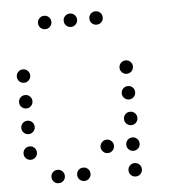

<svg xmlns="http://www.w3.org/2000/svg" viewBox="-49 -723 698 745"><g transform="rotate(-5 300.0 -350.0)"><path d="M149 -676Q139 -676 131.5 -668.5Q124 -661 124 -651V-649Q124 -639 131.5 -631.5Q139 -624 149 -624H151Q161 -624 168.5 -631.5Q176 -639 176 -649V-651Q176 -661 168.5 -668.5Q161 -676 151 -676ZM249 -676Q239 -676 231.5 -668.5Q224 -661 224 -651V-649Q224 -639 231.5 -631.5Q239 -624 249 -624H251Q261 -624 268.5 -631.5Q276 -639 276 -649V-651Q276 -661 268.5 -668.5Q261 -676 251 -676ZM349 -676Q339 -676 331.5 -668.5Q324 -661 324 -651V-649Q324 -639 331.5 -631.5Q339 -624 349 -624H351Q361 -624 368.5 -631.5Q376 -639 376 -649V-651Q376 -661 368.5 -668.5Q361 -676 351 -676ZM49 -476Q39 -476 31.5 -468.5Q24 -461 24 -451V-449Q24 -439 31.5 -431.5Q39 -424 49 -424H51Q61 -424 68.5 -431.5Q76 -439 76 -449V-451Q76 -461 68.5 -468.5Q61 -476 51 -476ZM449 -476Q439 -476 431.5 -468.5Q424 -461 424 -451V-449Q424 -439 431.5 -431.5Q439 -424 449 -424H451Q461 -424 468.5 -431.5Q476 -439 476 -449V-451Q476 -461 468.5 -468.5Q461 -476 451 -476ZM49 -376Q39 -376 31.5 -368.5Q24 -361 24 -351V-349Q24 -339 31.5 -331.5Q39 -324 49 -324H51Q61 -324 68.5 -331.5Q76 -339 76 -349V-351Q76 -361 68.5 -368.5Q61 -376 51 -376ZM449 -376Q439 -376 431.5 -368.5Q424 -361 424 -351V-349Q424 -339 431.5 -331.5Q439 -324 449 -324H451Q461 -324 468.5 -331.5Q476 -339 476 -349V-351Q476 -361 468.5 -368.5Q461 -376 451 -376ZM49 -276Q39 -276 31.5 -268.5Q24 -261 24 -251V-249Q24 -239 31.5 -231.5Q39 -224 49 -224H51Q61 -224 68.5 -231.5Q76 -239 76 -249V-251Q76 -261 68.5 -268.5Q61 -276 51 -276ZM449 -276Q439 -276 431.5 -268.5Q424 -261 424 -251V-249Q424 -239 431.5 -231.5Q439 -224 449 -224H451Q461 -224 468.5 -231.5Q476 -239 476 -249V-251Q476 -261 468.5 -268.5Q461 -276 451 -276ZM49 -176Q39 -176 31.5 -168.5Q24 -161 24 -151V-149Q24 -139 31.5 -131.5Q39 -124 49 -124H51Q61 -124 68.5 -131.5Q76 -139 76 -149V-151Q76 -161 68.5 -168.5Q61 -176 51 -176ZM349 -176Q339 -176 331.5 -168.5Q324 -161 324 -151V-149Q324 -139 331.5 -131.5Q339 -124 349 -124H351Q361 -124 368.5 -131.5Q376 -139 376 -149V-151Q376 -161 368.5 -168.5Q361 -176 351 -176ZM449 -176Q439 -176 431.5 -168.5Q424 -161 424 -151V-149Q424 -139 431.5 -131.5Q439 -124 449 -124H451Q461 -124 468.5 -131.5Q476 -139 476 -149V-151Q476 -161 468.5 -168.5Q461 -176 451 -176ZM149 -76Q139 -76 131.5 -68.5Q124 -61 124 -51V-49Q124 -39 131.5 -31.5Q139 -24 149 -24H151Q161 -24 168.5 -31.5Q176 -39 176 -49V-51Q176 -61 168.5 -68.5Q161 -76 151 -76ZM249 -76Q239 -76 231.5 -68.5Q224 -61 224 -51V-49Q224 -39 231.5 -31.5Q239 -24 249 -24H251Q261 -24 268.5 -31.5Q276 -39 276 -49V-51Q276 -61 268.5 -68.5Q261 -76 251 -76ZM449 -76Q439 -76 431.5 -68.5Q424 -61 424 -51V-49Q424 -39 431.5 -31.5Q439 -24 449 -24H451Q461 -24 468.5 -31.5Q476 -39 476 -49V-51Q476 -61 468.5 -68.5Q461 -76 451 -76Z"/></g></svg>

Font: Doto Rounded
Style: Regular
Weight: 400
Monospace: yes
Version: Version 1.000